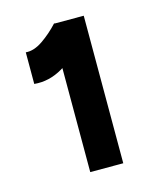

<svg xmlns="http://www.w3.org/2000/svg" viewBox="-74 -855 428 528"><g transform="rotate(-15 140.0 -590.5)"><path d="M119 -380V-747L129 -800H213V-380ZM33 -654V-744Q56 -742 81.5 -759.5Q107 -777 129 -801L192 -740Q153 -696 114 -673Q75 -650 33 -654Z"/></g></svg>

Font: Figtree
Style: Bold
Weight: 700
Designer: Erik Kennedy
Foundry: Erik Kennedy
Version: Version 2.001;gftools[0.9.30]